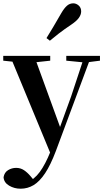

<svg xmlns="http://www.w3.org/2000/svg" viewBox="-27 -875 630 1166"><path d="M98.5 271Q59.5 271 28.2 252.3Q-3.2 233.6 -5.4 201.1Q-0.2 171.7 22.3 158.1Q44.8 144.5 71.1 144.5Q97.6 144.5 118.5 158.4Q139.4 172.4 157.6 194L187.7 229.9L152.6 252.4L133.4 235.4Q181.2 214.9 214.7 169.1Q248.3 123.3 279 46.7L309.1 -25.6L318 -49.7L405.1 -289.9L486.4 -535.7H527.3L312 42.9Q280.1 127.2 246.7 177.4Q213.2 227.6 177 249.3Q140.7 271 98.5 271ZM285.7 72.2 34.1 -535.7H180.5L340.1 -97.3L346.1 -86.2ZM-7.3 -506.5V-535.7H278V-506.5L179.7 -495.8H93.6ZM375.5 -506.5V-535.7H580.1V-506.5L498.4 -496.1H480.8ZM255.3 -643.7Q274.7 -675.4 295.4 -709.7Q316 -743.9 344.9 -794.7Q363.2 -826.1 380 -840.5Q396.7 -854.8 418.1 -854.8Q435.7 -854.8 450.8 -841.6Q465.9 -828.4 465.9 -805.7Q465.9 -786.2 451.8 -766.5Q437.7 -746.8 406 -725.6Q361 -695.3 331.3 -672.4Q301.6 -649.6 275.9 -627.8Z"/></svg>

Font: Noto Serif SC ExtraLight
Style: Regular
Weight: 200
Designer: Ryoko NISHIZUKA 西塚涼子 (kana & ideographs); Frank Grießhammer (Latin, Greek & Cyrillic); Wenlong ZHANG 张文龙 (bopomofo); San
Foundry: Adobe
Version: Version 2.002-H1;hotconv 1.1.0;makeotfexe 2.6.0